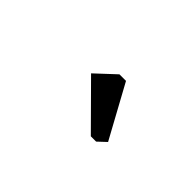

<svg xmlns="http://www.w3.org/2000/svg" viewBox="-18 -884 537 537"><g transform="rotate(45 250.0 -615.5)"><path d="M279.8 -705.1H253.9L195.8 -650.9L319.8 -525.9H340.8L365.2 -548.8Z"/></g></svg>

Font: Steps Mono
Style: Regular
Weight: 400
Width: 3
Version: Version 1.000;PS 001.000;hotconv 1.0.70;makeotf.lib2.5.58329